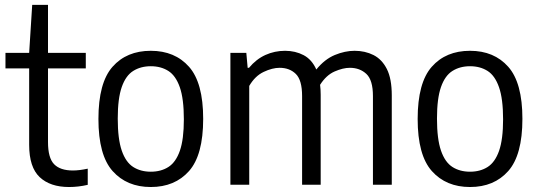

<svg xmlns="http://www.w3.org/2000/svg" viewBox="-20 -760 2212 790"><path d="M264 9.5Q186.5 9.5 143.2 -31.2Q100 -72 100 -164V-478.5H2.5V-542.5H100L112.5 -740H177.5V-542.5H333V-478.5H177.5V-175.5Q177.5 -110 202.8 -84.2Q228 -58.5 280 -58.5Q306 -58.5 341 -66V0.5Q302.5 9.5 264 9.5Z M600.5 9.5Q502 9.5 443.5 -56Q385 -121.5 385 -270.5Q385 -419.5 443 -485.2Q501 -551 600.5 -551Q699.5 -551 757.8 -485.2Q816 -419.5 816 -271Q816 -122 757.8 -56.2Q699.5 9.5 600.5 9.5ZM600.5 -53.5Q642.5 -53.5 673 -73Q703.5 -92.5 720 -139.5Q736.5 -186.5 736.5 -269Q736.5 -353.5 719.8 -401.2Q703 -449 672.5 -468.2Q642 -487.5 600.5 -487.5Q559 -487.5 528.2 -468.2Q497.5 -449 481 -402Q464.5 -355 464.5 -272Q464.5 -188 481 -140.2Q497.5 -92.5 528 -73Q558.5 -53.5 600.5 -53.5Z M928 0V-542.5H993.5L999 -481H1004.5Q1034 -516.5 1072 -533.8Q1110 -551 1153 -551Q1195 -551 1229 -533.2Q1263 -515.5 1281.5 -474Q1316 -516.5 1357.8 -533.8Q1399.5 -551 1439 -551Q1482 -551 1516.8 -533.5Q1551.5 -516 1571.8 -476Q1592 -436 1592 -367.5V0H1514.5V-364.5Q1514.5 -430.5 1487.5 -455.8Q1460.5 -481 1419.5 -481Q1391.5 -481 1357 -466Q1322.5 -451 1297 -411Q1299.5 -392 1299.5 -370V0H1223V-364.5Q1223 -430.5 1197.2 -455.8Q1171.5 -481 1130.5 -481Q1100.5 -481 1065 -464.2Q1029.5 -447.5 1005.5 -406.5V0Z M1914 9.5Q1815.5 9.5 1757 -56Q1698.5 -121.5 1698.5 -270.5Q1698.5 -419.5 1756.5 -485.2Q1814.5 -551 1914 -551Q2013 -551 2071.2 -485.2Q2129.5 -419.5 2129.5 -271Q2129.5 -122 2071.2 -56.2Q2013 9.5 1914 9.5ZM1914 -53.5Q1956 -53.5 1986.5 -73Q2017 -92.5 2033.5 -139.5Q2050 -186.5 2050 -269Q2050 -353.5 2033.2 -401.2Q2016.5 -449 1986 -468.2Q1955.5 -487.5 1914 -487.5Q1872.5 -487.5 1841.8 -468.2Q1811 -449 1794.5 -402Q1778 -355 1778 -272Q1778 -188 1794.5 -140.2Q1811 -92.5 1841.5 -73Q1872 -53.5 1914 -53.5Z"/></svg>

Font: Encode Sans SmCnd
Style: Regular
Weight: 400
Width: 4
Designer: Multiple Designers
Foundry: Impallari Type
Version: Version 3.002; ttfautohint (v1.8.3) -l 8 -r 50 -G 200 -x 14 